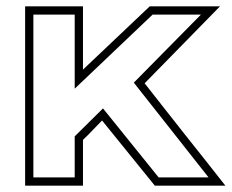

<svg xmlns="http://www.w3.org/2000/svg" viewBox="-20 -571 729 604"><path d="M479 -13H636L401 -311L612 -525H460L215 -292V-525H85V-13H215V-142L304 -230ZM301 -192Q286 -177 271.5 -161.5Q257 -146 241 -131V13H59V-551H241V-352L451 -551H672L435 -309Q465 -271 497 -230Q529 -189 562 -147.5Q595 -106 627.5 -65Q660 -24 689 13H467Z"/></svg>

Font: CMG Sans Outline
Style: Outline
Weight: 700
Designer: Julieta Ulanovsky
Foundry: Julieta Ulanovsky
Version: Version 7.200